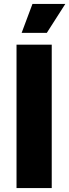

<svg xmlns="http://www.w3.org/2000/svg" viewBox="-20 -956 352 976"><path d="M64 -729H243V0H64ZM145 -936H312L218 -789H90Z"/></svg>

Font: Mona Sans ExtraBold
Style: Regular
Weight: 800
Designer: Deni Anggara
Foundry: GitHub
Version: Version 2.000